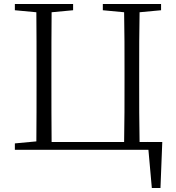

<svg xmlns="http://www.w3.org/2000/svg" viewBox="-20 -746 876 956"><path d="M716 -39 715 -40V-39H675C673 -137 673 -236 673 -335V-391C673 -491 673 -588 675 -685L782 -695V-726H492V-695L598 -685C600 -589 600 -491 600 -392V-335C600 -236 600 -137 598 -39H237C236 -136 236 -235 236 -335V-391C236 -491 236 -588 237 -685L344 -695V-726H54V-695L161 -685C162 -589 162 -491 162 -391V-335C162 -238 162 -140 161 -42L54 -32V0H719L736 190H779L788 -39Z"/></svg>

Font: Noto Serif CJK JP Light
Style: Regular
Weight: 300
Designer: Ryoko NISHIZUKA 西塚涼子 (kana & ideographs); Frank Grießhammer (Latin, Greek & Cyrillic); Wenlong ZHANG 张文龙 (bopomofo); San
Foundry: Adobe Systems Incorporated
Version: Version 1.001;PS 1.001;hotconv 16.6.54;makeotf.lib2.5.65590